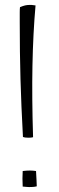

<svg xmlns="http://www.w3.org/2000/svg" viewBox="-20 -757 239 778"><path d="M73 -202Q66 -330 63 -436.5Q60 -543 60 -669Q60 -694 60 -707Q60 -720 61 -728Q73 -733 81.5 -735Q90 -737 99 -737Q104 -737 108 -737Q112 -737 124 -735Q114 -621 111.5 -491Q109 -361 114 -201Q110 -200 106 -199.5Q102 -199 97 -199Q90 -199 84.5 -199.5Q79 -200 73 -202ZM98 1Q94 1 89.5 0.5Q85 0 72 -1Q71 -18 71 -33.5Q71 -49 72 -64Q88 -66 100.5 -66Q113 -66 126 -64Q127 -48 128 -27Q129 -6 129 -2Q121 0 113 0.5Q105 1 98 1Z"/></svg>

Font: Atma Light
Style: Regular
Weight: 300
Designer: Gregori Vincens, Jeremie Hornus, Riccardo Olocco, Yoann Minet.
Foundry: black foundry
Version: Version 1.102;PS 1.100;hotconv 1.0.86;makeotf.lib2.5.63406